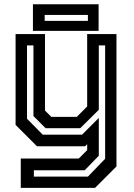

<svg xmlns="http://www.w3.org/2000/svg" viewBox="-20 -704 643 924"><path d="M158 0 55 -103V-540H196.5V-172L227 -141.5H349.5L399.5 -191.5V-540H540.5V97L437.5 200H80V59H359L399.5 18.5V-10L389.5 0ZM143 146H403L486 60V-485.5H455.5V-175.5L366 -87H199.5L141 -145.5V-485.5H110V-132.5L185.5 -56H375L455.5 -136.5V45.5L387.5 115.5H143ZM138.5 -555.5V-683.5H454.5V-555.5ZM195 -603.5H403V-632H195Z"/></svg>

Font: Tourney SemiBold
Style: Regular
Weight: 600
Version: Version 1.015